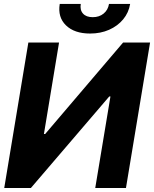

<svg xmlns="http://www.w3.org/2000/svg" viewBox="-20 -940 770 960"><path d="M121.8 -727.5H275.3L199.6 -270.1H205.9L595.6 -727.5H730.4L609.8 0H456.2L532.2 -457.6H526.2L134.4 0H1.2ZM430.4 -772.3Q352.1 -772.3 309.9 -813.2Q267.8 -854.2 278.7 -920.3H383.8Q378.9 -890 395 -872.1Q411 -854.1 443.8 -854.1Q476.1 -854.1 498.1 -872.1Q520.1 -890 525 -920.3H630.7Q623.4 -876.4 595.7 -843.1Q567.9 -809.8 525.3 -791Q482.8 -772.3 430.4 -772.3Z"/></svg>

Font: Inter Tight
Style: Italic
Weight: 400
Italic angle: -9.39999°
Designer: Rasmus Andersson
Foundry: rsms
Version: Version 3.002